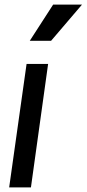

<svg xmlns="http://www.w3.org/2000/svg" viewBox="-20 -818 378 838"><path d="M20 0 96 -539H190L115 0ZM110 -640 212 -798H338L203 -640Z"/></svg>

Font: Plus Jakarta Sans Medium
Style: Italic
Weight: 500
Italic angle: -8°
Designer: Gumpita Rahayu
Foundry: Tokotype
Version: Version 2.071; ttfautohint (v1.8.4.7-5d5b);gftools[0.9.29]